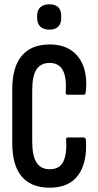

<svg xmlns="http://www.w3.org/2000/svg" viewBox="-20 -868 457 894"><path d="M211 6Q126 6 81.5 -45.5Q37 -97 37 -204V-451Q37 -556 81.5 -608.5Q126 -661 211 -661Q272 -661 312 -633.5Q352 -606 369.5 -556Q387 -506 379 -437Q377 -427 371 -427H294Q284 -427 286 -439Q291 -505 273 -540Q255 -575 211 -575Q170 -575 150 -545Q130 -515 130 -446V-210Q130 -141 150.5 -110.5Q171 -80 211 -80Q259 -80 275.5 -117Q292 -154 288 -217Q286 -228 296 -228H369Q378 -228 380 -217Q387 -112 344.5 -53Q302 6 211 6ZM210 -730Q183 -730 168 -744Q153 -758 153 -783V-795Q153 -821 168 -834.5Q183 -848 210 -848Q237 -848 251 -834.5Q265 -821 265 -795V-783Q265 -758 251 -744Q237 -730 210 -730Z"/></svg>

Font: Sofia Sans Extra Condensed SemiBold
Style: Regular
Weight: 600
Designer: Botio Nikoltchev, Ani Petrova
Foundry: lettersoup
Version: Version 4.101